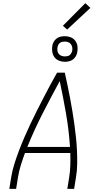

<svg xmlns="http://www.w3.org/2000/svg" viewBox="-20 -1195 640 1215"><path d="M39 0 51 -74Q58 -117 71.5 -159.5Q85 -202 101 -244Q117 -286 135 -327.5Q153 -369 172.5 -410.5Q192 -452 212.5 -492.5Q233 -533 254 -573.5Q275 -614 296.5 -654.5Q318 -695 341 -735H390Q399 -695 407.5 -654.5Q416 -614 423.5 -573.5Q431 -533 438 -492Q445 -451 450.5 -410Q456 -369 460.5 -327.5Q465 -286 467 -244Q469 -202 468.5 -159Q468 -116 461 -74L449 0H406L418 -74Q424 -112 425 -150.5Q426 -189 425 -227H138Q124 -189 112 -150.5Q100 -112 94 -74L82 0ZM423 -265Q416 -371 398 -475Q380 -579 358 -682Q302 -579 249 -475.5Q196 -372 153 -265ZM390 -804Q371 -804 353.5 -811Q336 -818 325 -832.5Q314 -847 311 -866Q308 -885 311 -905Q313 -918 320 -930.5Q327 -943 338.5 -951.5Q350 -960 363.5 -963Q377 -966 390 -966Q410 -966 427.5 -959Q445 -952 456 -937.5Q467 -923 470 -904Q473 -885 469 -865Q467 -852 460 -839.5Q453 -827 441.5 -818.5Q430 -810 416.5 -807Q403 -804 390 -804ZM390 -838Q398 -838 406 -839.5Q414 -841 420.5 -846Q427 -851 431 -858.5Q435 -866 437 -874Q439 -885 437 -896Q435 -907 428.5 -915.5Q422 -924 412 -928Q402 -932 390 -932Q383 -932 375 -930.5Q367 -929 360 -924Q353 -919 349 -911.5Q345 -904 344 -896Q342 -885 343.5 -874Q345 -863 351.5 -854.5Q358 -846 368.5 -842Q379 -838 390 -838ZM405 -1008 378 -1032 520 -1175 552 -1145Z"/></svg>

Font: Iosevka Curly XLtEx
Style: Italic
Weight: 200
Width: 7
Italic angle: -9°
Monospace: yes
Designer: Belleve Invis
Foundry: Belleve Invis
Version: Version 11.1.0; ttfautohint (v1.8.3)